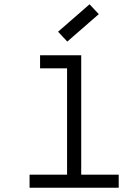

<svg xmlns="http://www.w3.org/2000/svg" viewBox="-20 -876 640 896"><path d="M118 0V-61H293V-557H167V-618H359V-61H534V0ZM294 -682 251 -728 398 -856 441 -810Z"/></svg>

Font: Victor Mono Thin Light
Style: Regular
Weight: 300
Monospace: yes
Version: Version 1.561;gftools[0.9.30]